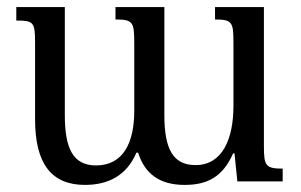

<svg xmlns="http://www.w3.org/2000/svg" viewBox="-20 -512 850 542"><path d="M587 -492V-457C636 -457 639 -449 639 -391V-213C639 -120 608 -46 532 -46C468 -46 444 -92 444 -187V-492H306V-457C355 -457 359 -450 359 -391V-199C359 -111 329 -45 251 -45C185 -45 163 -95 163 -187V-492H26V-454C74 -454 79 -450 79 -393V-175C79 -50 125 10 220 10C286 10 338 -17 365 -81H370C388 -23 429 10 501 10C566 10 609 -13 638 -79H642L650 0H778V-36C730 -36 725 -44 725 -99V-492Z"/></svg>

Font: Noto Serif Armenian SemiCondensed
Style: Regular
Weight: 400
Width: 4
Designer: Monotype Design Team
Foundry: Monotype Imaging Inc.
Version: Version 2.008